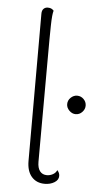

<svg xmlns="http://www.w3.org/2000/svg" viewBox="-53 -763 417 807"><g transform="rotate(5 155.0 -359.5)"><path d="M167 10Q132 10 111.5 -13.5Q91 -37 91 -80V-701Q91 -715 98 -722Q105 -729 116 -729Q126 -729 132 -725.5Q138 -722 141 -718Q136 -703 135 -656Q134 -609 134 -522L133 -80Q133 -54 143.5 -40.5Q154 -27 173 -27Q186 -27 198 -33.5Q210 -40 215 -52Q221 -45 223 -39.5Q225 -34 225 -28Q225 -11 207.5 -0.5Q190 10 167 10ZM271 -293Q256 -293 244 -305Q232 -317 232 -332Q232 -348 244 -359.5Q256 -371 271 -371Q287 -371 298.5 -359.5Q310 -348 310 -332Q310 -317 298.5 -305Q287 -293 271 -293Z"/></g></svg>

Font: Arima ExtraLight
Style: Regular
Weight: 250
Designer: Joana Correia and Natanael Gama
Foundry: NDISCOVER
Version: Version 1.101;gftools[0.9.23]